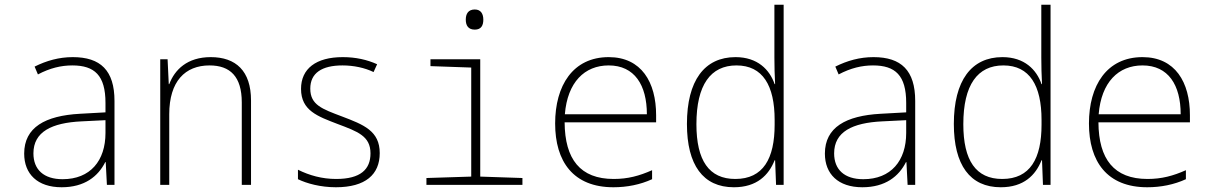

<svg xmlns="http://www.w3.org/2000/svg" viewBox="-20 -780 5107 810"><path d="M240 10C337 10 394 -36 424 -96H426L431 0H463V-354C463 -483 404 -539 287 -539C229 -539 176 -524 126 -499L140 -466C191 -493 238 -504 285 -504C379 -504 425 -462 425 -346V-306L317 -300C171 -292 82 -243 82 -132C82 -46 138 10 240 10ZM244 -24C165 -24 121 -64 121 -133C121 -224 198 -262 324 -268L425 -273V-219C425 -102 361 -24 244 -24Z M656 0H694V-298C694 -437 761 -504 864 -504C951 -504 1000 -457 1000 -348V0H1039V-356C1039 -481 975 -539 869 -539C770 -539 717 -486 694 -425H692L687 -530H656Z M1397 10C1522 10 1582 -44 1582 -134C1582 -228 1514 -254 1422 -289C1340 -320 1289 -337 1289 -406C1289 -472 1338 -504 1425 -504C1472 -504 1519 -494 1556 -476L1571 -509C1529 -528 1481 -539 1426 -539C1313 -539 1250 -490 1250 -405C1250 -313 1321 -289 1404 -257C1489 -225 1543 -206 1543 -133C1543 -66 1502 -25 1398 -25C1339 -25 1285 -40 1237 -64V-24C1274 -6 1332 10 1397 10Z M1983 -655C2011 -655 2019 -674 2019 -697C2019 -721 2009 -740 1983 -740C1955 -740 1945 -721 1945 -697C1945 -672 1956 -655 1983 -655ZM1779 0H2184V-29L2006 -35V-530H1796V-501L1968 -495V-35L1779 -29Z M2568 10C2625 10 2681 -1 2731 -24V-62C2677 -38 2629 -25 2569 -25C2428 -25 2363 -108 2362 -264H2748V-294C2748 -433 2686 -539 2548 -539C2397 -539 2322 -419 2322 -259C2322 -99 2398 10 2568 10ZM2709 -298H2363C2374 -433 2446 -504 2548 -504C2657 -504 2709 -421 2709 -298Z M3076 10C3173 10 3223 -41 3248 -104H3250L3254 0H3286V-760H3247V-537C3247 -501 3248 -462 3250 -425H3248C3227 -486 3176 -539 3083 -539C2952 -539 2878 -440 2878 -257C2878 -84 2946 10 3076 10ZM3082 -25C2971 -25 2918 -103 2918 -256C2918 -422 2978 -504 3087 -504C3198 -504 3248 -419 3248 -274V-254C3248 -111 3200 -25 3082 -25Z M3618 10C3715 10 3772 -36 3802 -96H3804L3809 0H3841V-354C3841 -483 3782 -539 3665 -539C3607 -539 3554 -524 3504 -499L3518 -466C3569 -493 3616 -504 3663 -504C3757 -504 3803 -462 3803 -346V-306L3695 -300C3549 -292 3460 -243 3460 -132C3460 -46 3516 10 3618 10ZM3622 -24C3543 -24 3499 -64 3499 -133C3499 -224 3576 -262 3702 -268L3803 -273V-219C3803 -102 3739 -24 3622 -24Z M4202 10C4299 10 4349 -41 4374 -104H4376L4380 0H4412V-760H4373V-537C4373 -501 4374 -462 4376 -425H4374C4353 -486 4302 -539 4209 -539C4078 -539 4004 -440 4004 -257C4004 -84 4072 10 4202 10ZM4208 -25C4097 -25 4044 -103 4044 -256C4044 -422 4104 -504 4213 -504C4324 -504 4374 -419 4374 -274V-254C4374 -111 4326 -25 4208 -25Z M4820 10C4877 10 4933 -1 4983 -24V-62C4929 -38 4881 -25 4821 -25C4680 -25 4615 -108 4614 -264H5000V-294C5000 -433 4938 -539 4800 -539C4649 -539 4574 -419 4574 -259C4574 -99 4650 10 4820 10ZM4961 -298H4615C4626 -433 4698 -504 4800 -504C4909 -504 4961 -421 4961 -298Z"/></svg>

Font: Noto Sans Mono SemiCondensed ExtraLight
Style: Regular
Weight: 200
Width: 4
Designer: Monotype Design Team
Foundry: Monotype Imaging Inc.
Version: Version 2.014